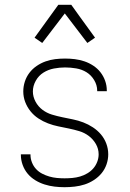

<svg xmlns="http://www.w3.org/2000/svg" viewBox="-20 -772 540 800"><path d="M249 8Q228 8 207 5.5Q186 3 165.5 -3.5Q145 -10 127 -21Q109 -32 95.5 -48Q82 -64 74.5 -84.5Q67 -105 67 -126V-129H107V-127Q107 -111 113 -95.5Q119 -80 130 -68Q141 -56 155.5 -48.5Q170 -41 185.5 -36.5Q201 -32 217 -30.5Q233 -29 249 -29Q265 -29 281.5 -30.5Q298 -32 313.5 -36.5Q329 -41 343.5 -49.5Q358 -58 368.5 -70Q379 -82 385 -97.5Q391 -113 391 -129Q391 -152 379.5 -172Q368 -192 350 -205.5Q332 -219 310.5 -225.5Q289 -232 267 -236.5Q245 -241 223 -245.5Q201 -250 180 -258Q159 -266 140 -278.5Q121 -291 107 -308.5Q93 -326 85 -347Q77 -368 77 -391Q77 -412 83.5 -432Q90 -452 102.5 -468.5Q115 -485 132.5 -497Q150 -509 169.5 -516Q189 -523 209.5 -525.5Q230 -528 251 -528Q272 -528 292 -525.5Q312 -523 331.5 -516.5Q351 -510 368.5 -498.5Q386 -487 398.5 -471Q411 -455 418 -435.5Q425 -416 425 -395V-392H385V-394Q385 -417 372.5 -438Q360 -459 340.5 -471Q321 -483 297.5 -487Q274 -491 251 -491Q228 -491 204.5 -486.5Q181 -482 161 -469.5Q141 -457 129 -435.5Q117 -414 117 -391Q117 -369 128 -348.5Q139 -328 157 -314.5Q175 -301 196.5 -294.5Q218 -288 240 -283.5Q262 -279 284 -274.5Q306 -270 327 -262Q348 -254 367 -241.5Q386 -229 400.5 -212Q415 -195 423 -173.5Q431 -152 431 -129Q431 -108 424 -87.5Q417 -67 403.5 -50.5Q390 -34 371.5 -22Q353 -10 333 -3.5Q313 3 291.5 5.5Q270 8 249 8ZM156 -593 124 -615 223 -752H277L310 -706L376 -615L344 -593L250 -716Z"/></svg>

Font: Iosevka SS18 Extralight
Style: Regular
Weight: 200
Monospace: yes
Designer: Belleve Invis
Foundry: Belleve Invis
Version: Version 25.1.1; ttfautohint (v1.8.4)